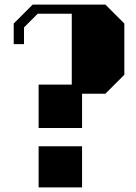

<svg xmlns="http://www.w3.org/2000/svg" viewBox="-20 -820 594 840"><path d="M524 -717V-493L441 -410H339V-260H149V-450H294V-760H145L85 -700V-627H40V-717L123 -800H441ZM149 -180H339V0H149Z"/></svg>

Font: Kumar One
Style: Regular
Weight: 400
Designer: Parimal Parmar
Foundry: Indian Type Foundry
Version: Version 1.000;PS 1.000;hotconv 1.0.88;makeotf.lib2.5.647800